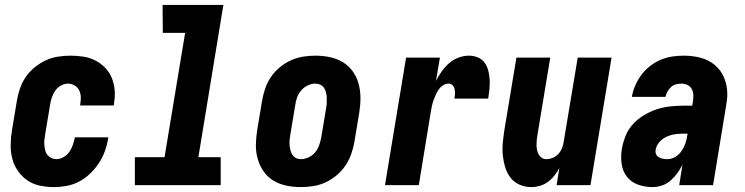

<svg xmlns="http://www.w3.org/2000/svg" viewBox="-20 -755 3040 783"><path d="M200 8Q171 8 142.5 2Q114 -4 91.5 -19.5Q69 -35 53 -58Q37 -81 30 -108.5Q23 -136 23.5 -165.5Q24 -195 29 -225L49 -345Q53 -369 61.5 -394Q70 -419 85 -441Q100 -463 121.5 -480.5Q143 -498 167 -509Q191 -520 216.5 -524Q242 -528 267 -528Q294 -528 320 -524Q346 -520 368.5 -508.5Q391 -497 408.5 -479Q426 -461 435.5 -438Q445 -415 447.5 -388.5Q450 -362 445 -335L444 -325H307V-329Q310 -344 309.5 -359Q309 -374 303 -386.5Q297 -399 284.5 -406.5Q272 -414 257 -414Q242 -414 227.5 -405.5Q213 -397 204.5 -384Q196 -371 191 -356Q186 -341 184 -326L164 -206Q162 -195 161 -184Q160 -173 161 -162Q162 -151 164.5 -141Q167 -131 173.5 -123Q180 -115 189.5 -110.5Q199 -106 210 -106Q225 -106 239.5 -114.5Q254 -123 263 -136Q272 -149 277 -164Q282 -179 285 -193V-195H422L421 -191Q417 -165 408 -139.5Q399 -114 384 -91Q369 -68 348.5 -48Q328 -28 303.5 -15Q279 -2 252.5 3Q226 8 200 8Z M530 0V-114H651L735 -621H644L643 -735H891L789 -114H880V0Z M1207 8Q1177 8 1148 2Q1119 -4 1095 -18.5Q1071 -33 1055 -56Q1039 -79 1031 -107Q1023 -135 1023.5 -164.5Q1024 -194 1029 -225L1049 -345Q1053 -369 1061.5 -394Q1070 -419 1085 -441Q1100 -463 1121 -480.5Q1142 -498 1166.5 -509Q1191 -520 1216 -524Q1241 -528 1266 -528Q1296 -528 1325 -522Q1354 -516 1378 -501.5Q1402 -487 1418.5 -464Q1435 -441 1442.5 -413Q1450 -385 1450 -355.5Q1450 -326 1445 -295L1425 -175Q1421 -151 1412 -126Q1403 -101 1388 -79Q1373 -57 1352 -39.5Q1331 -22 1307 -11Q1283 0 1257.5 4Q1232 8 1207 8ZM1207 -106Q1223 -106 1239 -113.5Q1255 -121 1265.5 -134Q1276 -147 1281.5 -162.5Q1287 -178 1290 -194L1310 -314Q1312 -325 1312.5 -336Q1313 -347 1312.5 -357.5Q1312 -368 1309.5 -378Q1307 -388 1301.5 -396.5Q1296 -405 1286.5 -409.5Q1277 -414 1266 -414Q1250 -414 1234.5 -406.5Q1219 -399 1208 -386Q1197 -373 1191.5 -357.5Q1186 -342 1184 -326L1164 -206Q1162 -195 1161 -184Q1160 -173 1161 -162.5Q1162 -152 1164.5 -142Q1167 -132 1172.5 -123.5Q1178 -115 1187 -110.5Q1196 -106 1207 -106Z M1550 0 1636 -520H1774L1758 -425Q1768 -445 1781.5 -464Q1795 -483 1812.5 -498Q1830 -513 1851 -520.5Q1872 -528 1893 -528Q1912 -528 1929.5 -520.5Q1947 -513 1957 -498.5Q1967 -484 1971.5 -466Q1976 -448 1977 -429.5Q1978 -411 1976 -391.5Q1974 -372 1971 -353H1833Q1835 -363 1835.5 -372.5Q1836 -382 1834 -391.5Q1832 -401 1825.5 -407.5Q1819 -414 1809 -414Q1797 -414 1786.5 -407Q1776 -400 1769 -390Q1762 -380 1757 -368.5Q1752 -357 1748 -346Q1744 -335 1741.5 -323.5Q1739 -312 1737 -300L1688 0Z M2147 8Q2121 8 2098.5 -2Q2076 -12 2061.5 -31Q2047 -50 2040 -73.5Q2033 -97 2030.5 -122Q2028 -147 2030.5 -173Q2033 -199 2037 -225L2086 -520H2224L2172 -206Q2170 -195 2169 -185Q2168 -175 2168 -164.5Q2168 -154 2170 -144Q2172 -134 2176.5 -125.5Q2181 -117 2189 -111.5Q2197 -106 2208 -106Q2221 -106 2234.5 -111.5Q2248 -117 2257.5 -127.5Q2267 -138 2272 -151Q2277 -164 2279 -178L2336 -520H2474L2388 0H2250L2261 -70Q2253 -54 2241 -39Q2229 -24 2214 -13Q2199 -2 2181.5 3Q2164 8 2147 8Z M2641 8Q2610 8 2582 -2Q2554 -12 2536.5 -34.5Q2519 -57 2515 -87.5Q2511 -118 2516 -148Q2521 -175 2531.5 -201.5Q2542 -228 2562 -249.5Q2582 -271 2607.5 -286Q2633 -301 2659 -309.5Q2685 -318 2712.5 -321Q2740 -324 2766 -324H2803L2806 -341Q2808 -355 2807.5 -368Q2807 -381 2801 -392Q2795 -403 2783.5 -408.5Q2772 -414 2759 -414Q2748 -414 2736.5 -411Q2725 -408 2716.5 -400Q2708 -392 2702 -381.5Q2696 -371 2694 -360H2557V-361Q2561 -384 2571 -407Q2581 -430 2596 -450Q2611 -470 2631.5 -486Q2652 -502 2675 -511.5Q2698 -521 2721.5 -524.5Q2745 -528 2768 -528Q2804 -528 2837 -519.5Q2870 -511 2895 -490Q2920 -469 2933 -438Q2946 -407 2946 -372Q2946 -360 2944.5 -347.5Q2943 -335 2941 -323L2888 0H2750L2763 -83Q2754 -65 2742 -48.5Q2730 -32 2714.5 -18.5Q2699 -5 2679.5 1.5Q2660 8 2641 8ZM2702 -106Q2719 -106 2734.5 -115.5Q2750 -125 2760 -140Q2770 -155 2775.5 -171.5Q2781 -188 2783 -204L2784 -210H2766Q2749 -210 2732 -207.5Q2715 -205 2698.5 -197.5Q2682 -190 2669.5 -176Q2657 -162 2654 -145Q2652 -135 2655.5 -126.5Q2659 -118 2667 -113.5Q2675 -109 2684 -107.5Q2693 -106 2702 -106Z"/></svg>

Font: Iosevka Heavy Oblique
Style: Regular
Weight: 900
Italic angle: -9°
Monospace: yes
Designer: Belleve Invis
Foundry: Belleve Invis
Version: Version 32.5.0; ttfautohint (v1.8.4)